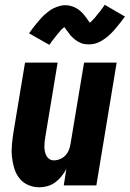

<svg xmlns="http://www.w3.org/2000/svg" viewBox="-20 -785 549 813"><path d="M147 8Q121 8 98.5 -2Q76 -12 61.5 -31Q47 -50 40 -73.5Q33 -97 30.5 -122Q28 -147 30.5 -173Q33 -199 37 -225L86 -520H224L172 -206Q170 -195 169 -185Q168 -175 168 -164.5Q168 -154 170 -144Q172 -134 176.5 -125.5Q181 -117 189 -111.5Q197 -106 208 -106Q221 -106 234.5 -111.5Q248 -117 257.5 -127.5Q267 -138 272 -151Q277 -164 279 -178L336 -520H474L388 0H250L261 -70Q253 -54 241 -39Q229 -24 214 -13Q199 -2 181.5 3Q164 8 147 8ZM189 -595 103 -644Q112 -657 121 -668.5Q130 -680 138 -689.5Q146 -699 153.5 -707.5Q161 -716 169 -723Q177 -730 187.5 -738Q198 -746 209 -751Q220 -756 232 -759.5Q244 -763 256 -763Q261 -763 265.5 -762.5Q270 -762 275 -761Q280 -760 284 -758.5Q288 -757 292.5 -755.5Q297 -754 301 -751.5Q305 -749 308.5 -747Q312 -745 315 -742.5Q318 -740 322 -736.5Q326 -733 329.5 -729.5Q333 -726 335.5 -722.5Q338 -719 340.5 -716Q343 -713 345.5 -710Q348 -707 350.5 -702.5Q353 -698 356.5 -694Q360 -690 362.5 -687Q365 -684 365 -682Q363 -682 360.5 -682.5Q358 -683 356 -683H353Q353 -684 356.5 -686Q360 -688 364 -691.5Q368 -695 369.5 -697Q371 -699 373 -701Q375 -703 377 -705Q379 -707 381.5 -709.5Q384 -712 385.5 -714.5Q387 -717 389.5 -720Q392 -723 394.5 -726Q397 -729 400 -732.5Q403 -736 406 -740Q409 -744 411.5 -748Q414 -752 417.5 -756Q421 -760 423 -765L509 -715Q500 -702 491 -691Q482 -680 474 -670Q466 -660 458.5 -652Q451 -644 443.5 -637Q436 -630 425 -622Q414 -614 403.5 -608.5Q393 -603 381 -600Q369 -597 357 -597Q352 -597 347.5 -597.5Q343 -598 338 -598.5Q333 -599 328.5 -600.5Q324 -602 320 -604Q316 -606 312 -608Q308 -610 304.5 -612.5Q301 -615 297.5 -617.5Q294 -620 290.5 -623.5Q287 -627 283.5 -630Q280 -633 277.5 -636.5Q275 -640 272.5 -643.5Q270 -647 267.5 -650Q265 -653 262 -657Q259 -661 256 -665.5Q253 -670 250 -672.5Q247 -675 248 -677H259Q260 -677 260 -676Q259 -675 256 -673Q253 -671 249 -667.5Q245 -664 243 -662.5Q241 -661 239 -659Q237 -657 235.5 -654.5Q234 -652 231.5 -649.5Q229 -647 227 -644.5Q225 -642 222.5 -639Q220 -636 217.5 -633Q215 -630 212.5 -626.5Q210 -623 207 -619.5Q204 -616 201 -612Q198 -608 195 -603.5Q192 -599 189 -595Z"/></svg>

Font: Iosevka Term Curly Hv Obl
Style: Regular
Weight: 900
Italic angle: -9°
Designer: Belleve Invis
Foundry: Belleve Invis
Version: Version 32.3.0